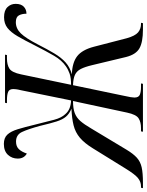

<svg xmlns="http://www.w3.org/2000/svg" viewBox="39 -857 760 994"><g transform="rotate(-90 419.0 -360.0)"><path d="M-58 0 -56 -10H-49Q-25 -10 -5.5 -26Q14 -42 44 -91L148 -259Q175 -303 203 -326.5Q231 -350 267 -359Q303 -368 353 -370Q327 -381 312 -398.5Q297 -416 287 -447.5Q277 -479 264 -534Q247 -596 232.5 -626.5Q218 -657 183 -657Q158 -657 144 -642.5Q130 -628 121 -601Q95 -616 95 -648Q95 -678 114.5 -699Q134 -720 171 -720Q202 -720 219 -702Q236 -684 247 -648Q258 -612 271 -558Q286 -497 296 -459.5Q306 -422 325 -402Q338 -387 355.5 -380Q373 -373 396 -372L449 -632Q453 -648 454 -657.5Q455 -667 455 -671Q455 -692 440 -698Q425 -704 397 -704H382L384 -714H633L631 -704H614Q581 -704 561 -691.5Q541 -679 531 -631L477 -372Q513 -372 534.5 -379.5Q556 -387 573 -399Q604 -420 627.5 -460.5Q651 -501 681 -560Q708 -614 728.5 -649Q749 -684 771.5 -701.5Q794 -719 827 -719Q862 -719 879 -701.5Q896 -684 896 -659Q896 -631 881.5 -617Q867 -603 845 -603Q845 -626 836.5 -642Q828 -658 801 -658Q768 -658 743 -632Q718 -606 687 -546Q661 -495 639.5 -459Q618 -423 593 -400.5Q568 -378 531 -368Q592 -366 625 -340.5Q658 -315 674 -254L718 -84Q730 -41 748 -25.5Q766 -10 793 -10H798L796 0H762Q698 0 666 -18Q634 -36 621 -87L579 -262Q570 -300 559 -321.5Q548 -343 528.5 -352Q509 -361 475 -362L421 -103Q415 -76 413 -63.5Q411 -51 411 -44Q411 -22 426 -16Q441 -10 467 -10H484L482 0H234L236 -10H252Q284 -10 303.5 -22.5Q323 -35 333 -82L393 -362Q354 -362 330.5 -353Q307 -344 289.5 -324Q272 -304 251 -268L141 -85Q120 -50 99.5 -31.5Q79 -13 49.5 -6.5Q20 0 -29 0Z"/></g></svg>

Font: Noto Serif Display Condensed
Style: Italic
Weight: 400
Width: 3
Italic angle: -12°
Designer: Monotype Design Team
Foundry: Monotype Imaging Inc.
Version: Version 2.009